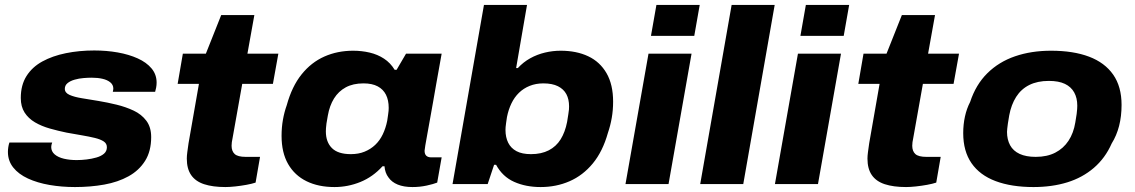

<svg xmlns="http://www.w3.org/2000/svg" viewBox="-20 -744 4587 776"><path d="M283 12Q229 12 180 3.5Q131 -5 93 -22.5Q55 -40 33.5 -67Q12 -94 12 -130Q12 -139 13.5 -149Q15 -159 18 -168H191Q189 -163 188 -158.5Q187 -154 187 -150Q187 -132 201 -120Q215 -108 238.5 -102.5Q262 -97 290 -97Q309 -97 330 -99.5Q351 -102 370 -107.5Q389 -113 400.5 -123Q412 -133 412 -149Q412 -164 399 -172.5Q386 -181 363.5 -186.5Q341 -192 311.5 -197Q282 -202 249 -208Q215 -215 181.5 -224.5Q148 -234 121.5 -249.5Q95 -265 79.5 -289Q64 -313 64 -348Q64 -400 87 -436.5Q110 -473 151 -495.5Q192 -518 246 -529Q300 -540 361 -540Q411 -540 456 -532Q501 -524 536.5 -508Q572 -492 592.5 -467.5Q613 -443 613 -410Q613 -400 611 -389.5Q609 -379 607 -373H436Q437 -378 437.5 -381Q438 -384 438 -386Q438 -401 426 -411Q414 -421 394.5 -425.5Q375 -430 351 -430Q336 -430 317.5 -428.5Q299 -427 281.5 -422Q264 -417 253 -408Q242 -399 242 -385Q242 -369 261 -360.5Q280 -352 311 -347Q342 -342 378 -336Q414 -330 451 -321Q488 -312 520 -297Q552 -282 571.5 -256Q591 -230 591 -190Q591 -133 566.5 -94Q542 -55 499.5 -31.5Q457 -8 401.5 2Q346 12 283 12Z M891 12Q840 12 805 0.5Q770 -11 752.5 -36.5Q735 -62 735 -103Q735 -114 737 -129Q739 -144 742 -165L784 -405H698L719 -527H812L874 -683H1008L980 -527H1105L1083 -405H959L920 -186Q918 -178 917 -169.5Q916 -161 916 -155Q916 -133 928.5 -121.5Q941 -110 973 -110H1031L1013 -6Q998 -1 976 3Q954 7 931 9.5Q908 12 891 12Z M1332 12Q1267 12 1219 -11.5Q1171 -35 1144.5 -81Q1118 -127 1118 -195Q1118 -229 1123.5 -260Q1129 -291 1139 -319Q1160 -395 1199 -443.5Q1238 -492 1291 -515.5Q1344 -539 1407 -539Q1442 -539 1474 -531.5Q1506 -524 1532 -507Q1558 -490 1575 -462H1583L1621 -527H1765L1743 -404Q1737 -369 1730.5 -332.5Q1724 -296 1718 -262.5Q1712 -229 1707 -201.5Q1702 -174 1699 -156.5Q1696 -139 1696 -135Q1696 -121 1703 -114.5Q1710 -108 1723 -108H1765L1747 -6Q1732 0 1704.5 6Q1677 12 1647 12Q1612 12 1587.5 2Q1563 -8 1550 -27Q1543 -36 1539 -47.5Q1535 -59 1534 -72H1526Q1487 -29 1436.5 -8.5Q1386 12 1332 12ZM1398 -121Q1429 -121 1453.5 -131Q1478 -141 1496.5 -158.5Q1515 -176 1527 -201Q1539 -226 1545 -256Q1547 -271 1548.5 -280Q1550 -289 1550.5 -296Q1551 -303 1551 -308Q1551 -339 1540 -361Q1529 -383 1506.5 -395Q1484 -407 1449 -407Q1407 -407 1377.5 -391Q1348 -375 1330 -346Q1312 -317 1305 -277Q1301 -257 1299.5 -245Q1298 -233 1297.5 -226Q1297 -219 1297 -213Q1297 -170 1321.5 -145.5Q1346 -121 1398 -121Z M2165 12Q2105 12 2058 -9Q2011 -30 1985 -78H1977L1951 0H1809L1936 -724H2110L2066 -469H2073Q2095 -493 2123 -508.5Q2151 -524 2182.5 -531.5Q2214 -539 2246 -539Q2310 -539 2357.5 -516.5Q2405 -494 2431.5 -448Q2458 -402 2458 -333Q2458 -299 2452.5 -267.5Q2447 -236 2437 -207Q2416 -132 2376 -83.5Q2336 -35 2282 -11.5Q2228 12 2165 12ZM2126 -121Q2168 -121 2198 -136.5Q2228 -152 2246 -181Q2264 -210 2272 -251Q2275 -271 2277 -282.5Q2279 -294 2279.5 -301Q2280 -308 2280 -314Q2280 -343 2269 -363.5Q2258 -384 2235 -395.5Q2212 -407 2176 -407Q2146 -407 2121 -397Q2096 -387 2077.5 -369Q2059 -351 2047 -326Q2035 -301 2029 -271Q2027 -257 2025.5 -247Q2024 -237 2023.5 -230.5Q2023 -224 2023 -219Q2023 -189 2034 -167Q2045 -145 2067.5 -133Q2090 -121 2126 -121Z M2611 -599 2633 -724H2808L2786 -599ZM2508 0 2601 -527H2775L2682 0Z M2810 0 2937 -724H3111L2984 0Z M3215 -599 3237 -724H3412L3390 -599ZM3112 0 3205 -527H3379L3286 0Z M3642 12Q3591 12 3556 0.5Q3521 -11 3503.5 -36.5Q3486 -62 3486 -103Q3486 -114 3488 -129Q3490 -144 3493 -165L3535 -405H3449L3470 -527H3563L3625 -683H3759L3731 -527H3856L3834 -405H3710L3671 -186Q3669 -178 3668 -169.5Q3667 -161 3667 -155Q3667 -133 3679.5 -121.5Q3692 -110 3724 -110H3782L3764 -6Q3749 -1 3727 3Q3705 7 3682 9.5Q3659 12 3642 12Z M4157 12Q4068 12 4004 -12Q3940 -36 3906.5 -84.5Q3873 -133 3873 -206Q3873 -241 3880 -273Q3887 -305 3901 -332Q3924 -402 3970.5 -448Q4017 -494 4082.5 -516.5Q4148 -539 4228 -539Q4318 -539 4381.5 -515Q4445 -491 4479 -442.5Q4513 -394 4513 -320Q4513 -274 4503 -235Q4493 -196 4473 -164Q4447 -105 4401 -65.5Q4355 -26 4293.5 -7Q4232 12 4157 12ZM4166 -110Q4212 -110 4245 -127Q4278 -144 4298.5 -175Q4319 -206 4326 -249Q4330 -271 4331.5 -283.5Q4333 -296 4333.5 -303.5Q4334 -311 4334 -317Q4334 -348 4321.5 -370.5Q4309 -393 4284 -405Q4259 -417 4219 -417Q4173 -417 4140 -400.5Q4107 -384 4087 -352.5Q4067 -321 4059 -278Q4055 -257 4053.5 -244.5Q4052 -232 4051 -224.5Q4050 -217 4050 -211Q4050 -180 4062.5 -157Q4075 -134 4101 -122Q4127 -110 4166 -110Z"/></svg>

Font: Archivo SemiExpanded ExtraBold
Style: Italic
Weight: 800
Width: 6
Italic angle: -10°
Designer: Hector Gatti
Foundry: Omnibus-Type
Version: Version 2.001